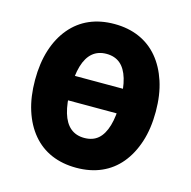

<svg xmlns="http://www.w3.org/2000/svg" viewBox="-106 -821 933 938"><g transform="rotate(15 360.0 -352.5)"><path d="M162 -297V-421H560V-297ZM360 11Q290 11 234 -13Q178 -37 138 -84.5Q98 -132 76.5 -199.5Q55 -267 55 -352Q55 -437 76.5 -504.5Q98 -572 138.5 -620Q179 -668 234.5 -692Q290 -716 360 -716Q430 -716 486 -691.5Q542 -667 581.5 -620Q621 -573 643 -506Q665 -439 665 -354Q665 -268 643 -200.5Q621 -133 581.5 -85.5Q542 -38 486 -13.5Q430 11 360 11ZM360 -140Q403 -140 430 -163.5Q457 -187 471 -234.5Q485 -282 485 -353Q485 -425 471 -472Q457 -519 429.5 -542Q402 -565 360 -565Q318 -565 290 -541.5Q262 -518 248 -471Q234 -424 234 -352Q234 -281 248 -234Q262 -187 290 -163.5Q318 -140 360 -140Z"/></g></svg>

Font: Nunito Sans 7pt Condensed Black
Style: Regular
Weight: 900
Width: 3
Designer: Vernon Adams
Foundry: Vernon Adams
Version: Version 3.101;gftools[0.9.27]